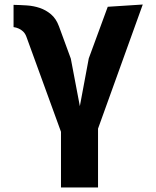

<svg xmlns="http://www.w3.org/2000/svg" viewBox="-20 -580 690 850"><path d="M40 -558.5Q68.5 -558 98.8 -556Q129 -554 156.2 -544.8Q183.5 -535.5 206 -516.5Q228.5 -497.5 241 -463.5L293.5 -320.5L333.5 -110L373 -321.5L457 -550L612 -560L414 -10.5V250H250V3.5L97 -417Q91.5 -432 82 -440.8Q72.5 -449.5 63 -453.5Q52 -458.5 40 -460Z"/></svg>

Font: B612 Mono
Style: Bold
Weight: 700
Version: Version 1.005